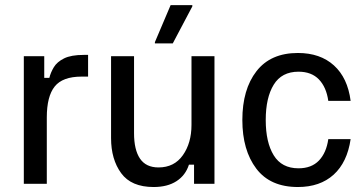

<svg xmlns="http://www.w3.org/2000/svg" viewBox="-20 -720 1423 752"><path d="M73.3 0V-500H153.3V-415H173.3Q178.3 -435.8 190.8 -456.7Q203.3 -477.5 230.8 -491.2Q258.3 -505 308.3 -505H325V-420H300Q225 -420 194.2 -381.2Q163.3 -342.5 163.3 -260V0Z M581.7 12.5Q494.2 12.5 454.6 -41.7Q415 -95.8 415 -179.2V-500H505V-198.3Q505 -133.3 528.3 -98.8Q551.7 -64.2 600.8 -64.2Q662.5 -64.2 696.2 -112.1Q730 -160 730 -230.8V-500H820V0H740V-75H720Q706.7 -33.3 671.2 -10.4Q635.8 12.5 581.7 12.5ZM586.7 -550V-555L648.3 -700H733.3V-695L656.7 -550Z M1146.7 12.5Q1038.3 12.5 983.8 -59.6Q929.2 -131.7 929.2 -250Q929.2 -370 984.6 -441.2Q1040 -512.5 1146.7 -512.5Q1234.2 -512.5 1287.9 -463.8Q1341.7 -415 1353.3 -325H1265.8Q1258.3 -378.3 1229.2 -408.8Q1200 -439.2 1149.2 -439.2Q1083.3 -439.2 1052.1 -388.3Q1020.8 -337.5 1020.8 -250Q1020.8 -162.5 1052.1 -111.7Q1083.3 -60.8 1149.2 -60.8Q1200 -60.8 1229.2 -91.2Q1258.3 -121.7 1265.8 -175H1353.3Q1340 -84.2 1286.7 -35.8Q1233.3 12.5 1146.7 12.5Z"/></svg>

Font: Familjen Grotesk GF
Style: Regular
Weight: 400
Designer: Anders Wikstroem, Jonas Baeckman, Matilda Gysing, Kristian Moeller
Foundry: Familjen STHLM AB
Version: Version 2.000; Beta; Release 4; Build 6